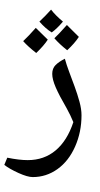

<svg xmlns="http://www.w3.org/2000/svg" viewBox="-54 -746 460 884"><path d="M96.7 69.3Q72.8 69.3 31.2 50.5Q-10.3 31.7 -34.2 13.2L-20.5 -20Q34.2 -8.8 73.7 -8.8Q148.9 -8.8 202.1 -53.5Q255.4 -98.1 283.7 -183.6Q270.5 -215.8 253.4 -246.6Q218.3 -307.1 202.4 -344Q186.5 -380.9 186.5 -405.8Q186.5 -431.2 201.9 -446.5Q217.3 -461.9 244.6 -475.6Q252 -448.2 264.6 -414.8Q277.3 -381.3 290 -346.4Q302.7 -311.5 312 -277.6Q321.3 -243.7 321.3 -215.3Q321.3 -137.7 291.7 -71Q262.2 -4.4 210.7 32.5Q159.2 69.3 96.7 69.3ZM181.6 -514.6ZM99.6 118.2ZM235.8 -646.5Q207 -612.8 184.1 -596.7Q156.2 -613.8 127.4 -646.5Q157.7 -675.3 181.2 -701.7Q199.7 -676.8 235.8 -646.5ZM166 -563.5Q148.4 -536.1 112.8 -502Q73.7 -532.7 52.7 -556.6Q76.7 -579.1 110.8 -617.7Q121.6 -606.4 166 -563.5ZM309.1 -576.2Q290 -546.9 255.4 -514.6Q220.7 -542 196.3 -569.8Q214.4 -586.4 253.9 -630.9ZM181.6 -514.6ZM181.2 -726.1Z"/></svg>

Font: Noto Naskh Arabic UI
Style: Regular
Weight: 400
Designer: Monotype Design team
Foundry: Monotype Imaging Inc.
Version: Version 1.05